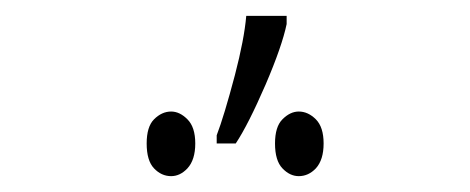

<svg xmlns="http://www.w3.org/2000/svg" viewBox="-20 -808 590 241"><path d="M325.2 -627.9Q325.2 -648.9 334.5 -658.2Q344.2 -668 355 -668Q366.7 -668 376.5 -658.2Q386.2 -648.4 386.2 -627.9Q386.2 -607.4 376.5 -596.7Q367.2 -586.9 355 -586.9Q343.8 -586.9 334.5 -596.7Q325.2 -606.4 325.2 -627.9ZM164.1 -627.9Q164.1 -648.9 173.3 -658.2Q183.1 -668 194.8 -668Q205.6 -668 215.3 -658.2Q225.1 -648.4 225.1 -627.9Q225.1 -607.4 215.3 -596.7Q206.1 -586.9 194.8 -586.9Q182.6 -586.9 173.3 -596.7Q164.1 -606.4 164.1 -627.9ZM252 -638.2Q261.2 -662.1 274.9 -713.9Q286.6 -758.8 289.1 -788.1H339.8V-777.8Q334 -750 313.5 -702.1Q291.5 -651.4 275.9 -627.9H252Z"/></svg>

Font: Germano
Style: Regular
Weight: 300
Width: 3
Foundry: Ascender Corporation
Version: Version 1.10; ttfautohint (v1.5)